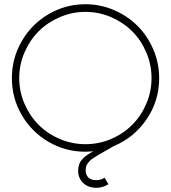

<svg xmlns="http://www.w3.org/2000/svg" viewBox="-20 -708 807 907"><path d="M384.8 99.1Q384.8 116.2 396.5 129.6Q408.2 143.1 436 143.1Q455.6 143.1 474.1 131.8L492.2 162.1Q464.8 179.2 436 179.2Q396 179.2 372.6 156Q349.1 132.8 349.1 99.1Q349.1 66.4 366.9 45.9Q384.8 25.4 420.9 6.8Q396.5 8.8 383.8 8.8Q289.6 8.8 209.5 -37.8Q129.4 -84.5 82.8 -164.6Q36.1 -244.6 36.1 -338.9Q36.1 -433.1 82.8 -513.7Q129.4 -594.2 209.5 -641.1Q289.6 -688 383.8 -688Q454.6 -688 519 -660.2Q583.5 -632.3 630.1 -585.4Q676.8 -538.6 704.3 -474.1Q731.9 -409.7 731.9 -338.9Q731.9 -231.9 673.1 -145.3Q614.3 -58.6 518.1 -18.1Q503.4 -9.8 480.7 3.2Q458 16.1 448.7 21.5Q439.5 26.9 425.3 35.9Q411.1 44.9 406 50Q400.9 55.2 394.5 63.5Q388.2 71.8 386.5 80.1Q384.8 88.4 384.8 99.1ZM95.7 -460.2Q70.8 -402.3 70.8 -338.9Q70.8 -275.4 95.7 -217.8Q120.6 -160.2 162.6 -118.2Q204.6 -76.2 262.5 -51.5Q320.3 -26.9 383.8 -26.9Q447.3 -26.9 504.9 -51.5Q562.5 -76.2 604.5 -118.2Q646.5 -160.2 671.1 -217.8Q695.8 -275.4 695.8 -338.9Q695.8 -402.3 671.1 -460.2Q646.5 -518.1 604.5 -560.1Q562.5 -602.1 504.9 -627Q447.3 -651.9 383.8 -651.9Q320.3 -651.9 262.5 -627Q204.6 -602.1 162.6 -560.1Q120.6 -518.1 95.7 -460.2Z"/></svg>

Font: RawengulkPcs
Style: Regular
Weight: 400
Version: Version 0.92